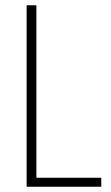

<svg xmlns="http://www.w3.org/2000/svg" viewBox="-20 -708 419 728"><path d="M81 0V-688H118V-34H364V0Z"/></svg>

Font: Saira Condensed Thin
Style: Regular
Weight: 250
Width: 3
Designer: Hector Gatti with collaboration of the Omnibus-Type team
Foundry: Omnibus-Type
Version: Version 1.101